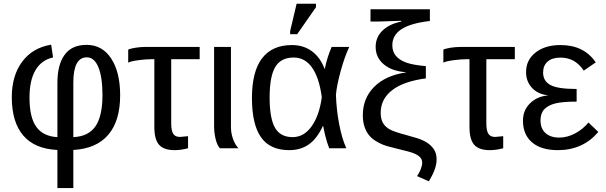

<svg xmlns="http://www.w3.org/2000/svg" viewBox="-20 -773 3158 1001"><path d="M606.4 -275.9Q606.4 -143.1 544.7 -70.6Q482.9 2 362.3 8.8V207.5H279.3V8.8Q161.1 3.4 101.3 -66.4Q41.5 -136.2 41.5 -266.1Q41.5 -378.9 95.9 -451.7Q150.4 -524.4 246.6 -540L256.8 -473.6Q196.3 -460.4 165 -407.2Q133.8 -354 133.8 -264.2Q133.8 -160.2 169.7 -111.1Q205.6 -62 279.3 -58.1V-341.3Q279.3 -435.5 316.9 -487.3Q354.5 -539.1 431.6 -539.1Q513.2 -539.1 559.8 -467.8Q606.4 -396.5 606.4 -275.9ZM514.2 -276.9Q514.2 -371.1 492.9 -422.6Q471.7 -474.1 432.6 -474.1Q362.3 -474.1 362.3 -342.8V-58.1Q441.4 -61.5 477.8 -114.7Q514.2 -168 514.2 -276.9Z M771.5 -464.4Q739.3 -464.4 700.2 -459Q661.1 -453.6 648.4 -446.3V-514.2Q660.2 -520 686.3 -524.2Q712.4 -528.3 737.8 -528.3H1021V-464.4H872.6V-129.9Q872.6 -92.8 882.8 -75.9Q893.1 -59.1 918.5 -59.1L960.4 -63V0Q922.9 9.8 890.6 9.8Q834.5 9.8 809.6 -17.8Q784.7 -45.4 784.7 -110.8V-464.4Z M1126.5 0Q1111.8 -15.6 1104 -48.6Q1096.2 -81.5 1096.2 -115.2V-528.3H1184.1V-110.8Q1184.1 -79.1 1194.6 -49.3Q1205.1 -19.5 1223.1 0Z M1663.1 -115.7Q1632.3 -49.3 1589.6 -19.8Q1546.9 9.8 1487.8 9.8Q1387.7 9.8 1340.6 -57.6Q1293.5 -125 1293.5 -261.7Q1293.5 -400.4 1346.4 -469.2Q1399.4 -538.1 1501.5 -538.1Q1563 -538.1 1606.7 -505.4Q1650.4 -472.7 1672.4 -413.6H1673.3Q1684.6 -471.7 1709 -528.3H1800.8Q1776.4 -476.6 1755.9 -401.6Q1735.4 -326.7 1731.4 -278.8Q1733.9 -200.7 1748.3 -125.5Q1762.7 -50.3 1785.6 0H1696.3Q1684.6 -29.8 1676 -64.7Q1667.5 -99.6 1665 -115.7ZM1385.7 -264.6Q1385.7 -156.2 1413.6 -107.2Q1441.4 -58.1 1505.9 -58.1Q1564.5 -58.1 1604.7 -114.5Q1645 -170.9 1657.7 -266.6Q1643.6 -369.6 1606.4 -421.4Q1569.3 -473.1 1511.2 -473.1Q1444.8 -473.1 1415.3 -424.1Q1385.7 -375 1385.7 -264.6ZM1492.7 -594.7V-610.8L1526.4 -753.4H1627.4V-735.4L1529.3 -594.7Z M1871.6 -172.9Q1871.6 -260.3 1930.4 -319.8Q1989.3 -379.4 2096.7 -395.5V-396.5Q2023.4 -401.9 1981 -437.5Q1938.5 -473.1 1938.5 -528.3Q1938.5 -578.6 1973.6 -613Q2008.8 -647.5 2071.8 -660.6V-664.6L1947.8 -660.6H1911.6V-724.6H2221.2V-663.6Q2120.1 -651.9 2072.8 -620.6Q2025.4 -589.4 2025.4 -537.1Q2025.4 -503.4 2044.2 -481.4Q2063 -459.5 2097.9 -446.8Q2132.8 -434.1 2200.2 -428.2V-364.3Q2084.5 -349.1 2024.7 -303Q1964.8 -256.8 1964.8 -185.1Q1964.8 -152.3 1976.6 -132.1Q1988.3 -111.8 2011 -98.9Q2033.7 -85.9 2098.6 -68.8Q2125 -61.5 2152.8 -53.2Q2180.7 -44.9 2203.6 -31Q2226.6 -17.1 2241.5 4.4Q2256.3 25.9 2256.3 59.1Q2256.3 80.6 2247.6 107.2Q2238.8 133.8 2215.8 172.4L2154.3 145Q2165.5 129.9 2173.3 109.9Q2181.2 89.8 2181.2 76.2Q2181.2 58.6 2170.2 46.9Q2159.2 35.2 2137.7 26.4Q2116.2 17.6 2052.7 2.9Q1996.6 -10.3 1974.4 -19.5Q1952.1 -28.8 1932.9 -41.7Q1913.6 -54.7 1900.1 -73Q1886.7 -91.3 1879.2 -116Q1871.6 -140.6 1871.6 -172.9Z M2414.6 -464.4Q2382.3 -464.4 2343.3 -459Q2304.2 -453.6 2291.5 -446.3V-514.2Q2303.2 -520 2329.3 -524.2Q2355.5 -528.3 2380.9 -528.3H2664.1V-464.4H2515.6V-129.9Q2515.6 -92.8 2525.9 -75.9Q2536.1 -59.1 2561.5 -59.1L2603.5 -63V0Q2565.9 9.8 2533.7 9.8Q2477.5 9.8 2452.6 -17.8Q2427.7 -45.4 2427.7 -110.8V-464.4Z M2895 -55.7Q2937.5 -55.7 2978.3 -77.4Q3019 -99.1 3047.9 -134.3L3099.1 -85.4Q3060.1 -38.1 3006.8 -14.2Q2953.6 9.8 2889.2 9.8Q2800.8 9.8 2753.7 -30.8Q2706.5 -71.3 2706.5 -144Q2706.5 -197.8 2742.9 -233.9Q2779.3 -270 2835.4 -275.4V-276.4Q2783.7 -282.2 2753.2 -315.4Q2722.7 -348.6 2722.7 -397Q2722.7 -460.4 2772.2 -499.3Q2821.8 -538.1 2902.3 -538.1Q3024.9 -538.1 3085.9 -447.8L3023.4 -404.8Q2978.5 -472.7 2902.8 -472.7Q2858.4 -472.7 2835 -451.9Q2811.5 -431.2 2811.5 -395Q2811.5 -350.6 2849.6 -329.8Q2887.7 -309.1 2986.3 -309.1V-243.2Q2911.6 -243.2 2874.5 -233.6Q2837.4 -224.1 2817.6 -203.1Q2797.9 -182.1 2797.9 -145.5Q2797.9 -103 2824 -79.3Q2850.1 -55.7 2895 -55.7Z"/></svg>

Font: Liberation Sans
Style: Regular
Weight: 400
Designer: Steve Matteson
Foundry: Ascender Corporation
Version: Version 2.00.1